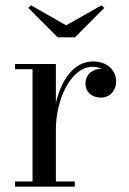

<svg xmlns="http://www.w3.org/2000/svg" viewBox="-20 -700 482 720"><path d="M228 -605 96.5 -680 86 -670.5 196 -560H261L371 -670.5L360.5 -680ZM36.5 -19.5V0H260.5V-19.5H189.5V-214.5C189.5 -328.5 247 -449.5 327 -449.5C340 -449.5 352 -446.5 362.5 -441.5C361.5 -441.5 360 -442 358.5 -442C330 -442 300.5 -423 300.5 -386C300.5 -356 323 -334 358.5 -334C393.5 -334 415.5 -361 415.5 -395C415.5 -434 384.5 -469.5 329 -469.5C255.5 -469.5 209.5 -398 189.5 -314V-460H36.5V-440.5H102V-19.5Z"/></svg>

Font: Bodoni* 11
Style: Regular
Weight: 400
Version: Version 2.3